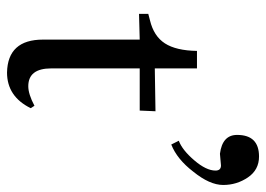

<svg xmlns="http://www.w3.org/2000/svg" viewBox="-128 -634 775 560"><g transform="rotate(90 260.0 -354.5)"><path d="M129 -541H180V-418L305 -420L303 -374H180V-116Q180 -49 232 -49Q255 -49 289 -67L296 -56Q262 13 192 13Q96 11 96 -92V-374L21 -372V-399Q28 -401 40 -404Q86 -415 107 -447.5Q128 -480 129 -541ZM437 -722Q476 -722 498 -689.5Q520 -657 520 -617.5Q520 -578 481 -530Q445 -483 402 -466L391 -488Q418 -498 448 -533Q478 -568 478 -595Q478 -611 463 -611L429 -608Q374 -615 374 -658Q374 -722 437 -722Z"/></g></svg>

Font: GFS Didot
Style: Regular
Weight: 400
Designer: Takis Katsoulidis and George D. Matthiopoulos
Foundry: Takis Katsoulidis and George D. Matthiopoulos
Version: Version 1.0